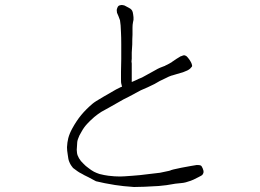

<svg xmlns="http://www.w3.org/2000/svg" viewBox="-20 -742 1040 768"><path d="M744 -493Q747 -487 748 -482Q749 -478 748 -476Q746 -473 741 -468Q737 -464 729 -460Q728 -459 712 -453Q696 -448 688 -446Q672 -441 668 -440H667Q655 -436 644 -430L619 -418L598 -406Q586 -400 571 -393Q546 -382 543.5 -381Q541 -380 495 -355L475 -345L415 -311L386 -295Q373 -287 357 -274Q338 -257 329 -247Q315 -232 306 -215Q296 -199 292 -186Q288 -176 288 -158Q286 -141 288 -131Q289 -121 296 -109Q303 -97 313 -88Q322 -78 335 -69Q345 -61 356 -55Q366 -50 378 -46Q398 -41 414 -39Q439 -36 460 -36Q472 -36 510 -39Q540 -41 569 -45Q614 -50 620 -51Q631 -53 658 -59L660 -60H661Q665 -63 705 -71Q714 -73 743 -78Q765 -82 767 -82Q780 -82 783 -80Q787 -78 791 -68Q795 -59 794 -52Q793 -47 789 -42Q787 -40 773 -33Q750 -21 743 -19Q721 -11 708 -10Q675 -7 668 -5Q649 -1 615 2Q601 3 558 5Q533 6 516 6Q471 3 440 -2Q396 -9 364 -17L334 -33Q313 -43 309 -46Q295 -53 290 -57Q272 -70 271 -71V-72Q262 -82 257 -95Q253 -104 251 -123Q248 -140 248 -153Q249 -173 253 -189Q258 -208 269 -228Q286 -259 305 -282Q324 -305 350 -327Q359 -335 392 -354Q411 -365 444 -384Q445 -384 460 -392L464 -394L468 -395L467 -400L466 -404Q465 -406 465 -408Q464 -410 464 -426Q464 -429 464 -454V-456Q464 -467 465 -506Q465 -529 465 -565Q465 -594 464 -611Q463 -645 460 -661Q458 -666 454 -677Q449 -689 448 -691Q446 -702 448 -707Q450 -715 455 -719Q458 -721 466 -722Q471 -722 478 -720Q486 -716 495 -711Q503 -707 506 -703Q509 -700 511 -693Q513 -684 514 -673Q515 -662 512 -653Q510 -643 510 -631Q510 -620 510 -603Q509 -588 509 -564V-565V-564L507 -532V-531Q507 -528 507 -507L506 -496Q506 -495 507 -488Q507 -480 507 -475Q507 -466 507 -446V-443Q507 -430 507 -429V-422V-414L514 -417L521 -420Q535 -427 548 -432Q558 -438 588 -454Q618 -471 620 -471Q628 -474 638 -478H639L640 -479Q642 -480 656 -487Q660 -490 668 -494V-495H669Q680 -503 685 -506Q700 -515 703 -517H704Q714 -521 716 -521Q719 -521 725 -518Q729 -515 735 -507Q739 -502 744 -493ZM466 -722H467ZM454 -677Q454 -677 453 -677Z"/></svg>

Font: ToneOZ-Tsuipita-TC
Style: Tsuipita-TC
Weight: 400
Designer: :Jeffrey Xuan (Chih-Lin Hsuan)  :
Foundry: jeffreyx@gmail.com, cjkFonts.io
Version: Version 0.24071